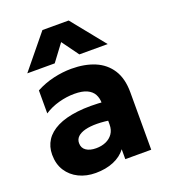

<svg xmlns="http://www.w3.org/2000/svg" viewBox="-142 -868 864 984"><g transform="rotate(-20 290.0 -376.0)"><path d="M211.2 15Q160.6 15 120.1 -4.7Q79.6 -24.4 55.9 -61.1Q32.2 -97.9 32.2 -149.2Q32.2 -193.4 54.1 -227.2Q76 -261.1 120 -283.1Q164 -305 230.7 -312.9Q297.4 -320.9 387 -312.8L388.5 -211Q340.9 -219.4 302.7 -219.8Q264.5 -220.1 237.6 -213.2Q210.8 -206.2 196.4 -192.4Q182 -178.5 182 -157.9Q182 -131.2 202.2 -117.4Q222.5 -103.5 256.4 -103.5Q286.1 -103.5 309.9 -113.9Q333.6 -124.4 347.7 -144.6Q361.8 -164.9 361.8 -194.5V-310.8Q361.8 -338.4 350.4 -359.4Q339 -380.4 313.4 -392.2Q287.9 -404 244.9 -404Q203.1 -404 160 -392.2Q116.9 -380.5 81.2 -357V-482.5Q127 -507 177.1 -518.5Q227.1 -530 274.8 -530Q347 -530 401.8 -507.1Q456.6 -484.1 487.4 -436.1Q518.2 -388.1 518.2 -313V0H376.8V-54Q352.2 -20.9 309.3 -2.9Q266.4 15 211.2 15ZM55.2 -585 204 -767H347L493.8 -585H339.2L273 -676.2L204.8 -585Z"/></g></svg>

Font: Geologica-Sharp
Style: Regular
Weight: 100
Designer: Sindre Bremnes, Frode Helland
Foundry: Monokrom Skriftforlag AS
Version: Version 1.010;gftools[0.9.28]